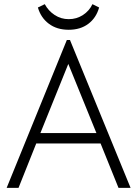

<svg xmlns="http://www.w3.org/2000/svg" viewBox="-20 -902 659 922"><path d="M301 -710H316L607 0H549L463 -213H154L69 0H12ZM174 -263H443L308 -595ZM310 -759Q253 -759 214.5 -788Q176 -817 162 -866L195 -882Q212 -850 242.5 -830Q273 -810 310 -810Q348 -810 378.5 -830Q409 -850 424 -882L456 -866Q442 -816 404 -787.5Q366 -759 310 -759Z"/></svg>

Font: Tilda Sans Light
Style: Regular
Weight: 300
Designer: ParaType Ltd
Foundry: ParaType Ltd
Version: Version 1.009